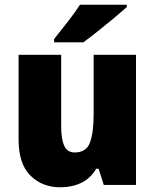

<svg xmlns="http://www.w3.org/2000/svg" viewBox="-20 -786 658 816"><path d="M558 -553V0H421L399 -69H389Q365 -28 325.5 -9Q286 10 237 10Q159 10 109 -40Q59 -90 59 -193V-553H240V-249Q240 -195 253 -166.5Q266 -138 297 -138Q347 -138 362.5 -180.5Q378 -223 378 -300V-553ZM519 -756Q499 -738 465.5 -710Q432 -682 396 -653.5Q360 -625 334 -606H210V-620Q235 -652 267 -692.5Q299 -733 320 -766H519Z"/></svg>

Font: Noto Sans Tamil SemiCondensed Black
Style: Regular
Weight: 900
Width: 4
Designer: Jelle Bosma - Monotype Design Team
Foundry: Monotype Imaging Inc.
Version: Version 2.004; ttfautohint (v1.8.4.7-5d5b)